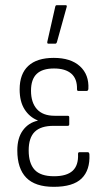

<svg xmlns="http://www.w3.org/2000/svg" viewBox="-20 -715 411 743"><path d="M188 8Q116 8 81.5 -27.5Q47 -63 47 -133Q47 -181 68.5 -210.5Q90 -240 126 -248V-249Q94 -262 75 -292Q56 -322 56 -369Q56 -429 89.5 -460Q123 -491 188 -491Q254 -491 289.5 -458.5Q325 -426 322 -371Q321 -363 315 -363H283Q278 -363 278 -370Q279 -410 256 -430Q233 -450 189 -450Q144 -450 122 -429Q100 -408 100 -364Q100 -318 123 -292.5Q146 -267 191 -267H242Q248 -267 248 -261V-234Q248 -228 242 -228H187Q138 -228 114.5 -205Q91 -182 91 -133Q91 -83 114 -58Q137 -33 189 -33Q238 -33 261 -54Q284 -75 282 -119Q282 -126 287 -126H320Q325 -126 326 -118Q329 -57 296 -24.5Q263 8 188 8ZM167 -546Q162 -546 163 -553L194 -690Q195 -693 196.5 -694Q198 -695 201 -695H234Q240 -695 238 -688L200 -551Q198 -546 194 -546Z"/></svg>

Font: Sofia Sans Condensed Light
Style: Regular
Weight: 300
Designer: Botio Nikoltchev, Ani Petrova
Foundry: lettersoup
Version: Version 4.101